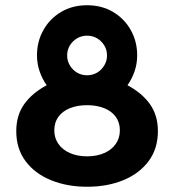

<svg xmlns="http://www.w3.org/2000/svg" viewBox="-20 -700 664 732"><path d="M312 12Q236 12 174.5 -13Q113 -38 77.5 -85.5Q42 -133 42 -200Q42 -260 72 -302.5Q102 -345 158 -375Q141 -399 131 -428Q121 -457 121 -489Q121 -542 145.5 -585.5Q170 -629 213 -654.5Q256 -680 312 -680Q368 -680 411 -654.5Q454 -629 478.5 -585.5Q503 -542 503 -489Q503 -457 493 -428Q483 -399 466 -375Q522 -345 552 -302.5Q582 -260 582 -200Q582 -133 546.5 -85.5Q511 -38 450 -13Q389 12 312 12ZM312 -104Q349 -104 377.5 -116.5Q406 -129 421.5 -151.5Q437 -174 437 -203Q437 -233 421.5 -254.5Q406 -276 377.5 -287.5Q349 -299 312 -299Q275 -299 246.5 -287.5Q218 -276 202.5 -254.5Q187 -233 187 -203Q187 -174 202.5 -151.5Q218 -129 246.5 -116.5Q275 -104 312 -104ZM312 -413Q333 -413 350 -423Q367 -433 377.5 -450.5Q388 -468 388 -488Q388 -510 377.5 -527Q367 -544 350 -554Q333 -564 312 -564Q291 -564 274 -554Q257 -544 246.5 -527Q236 -510 236 -488Q236 -468 246.5 -450.5Q257 -433 274 -423Q291 -413 312 -413Z"/></svg>

Font: Atkinson Hyperlegible Next
Style: Bold
Weight: 700
Designer: Elliott Scott, Megan Eiswerth, Linus Boman, Theodore Petrosky, Letters from Sweden
Foundry: Applied Design Works, Letters from Sweden
Version: Version 2.001